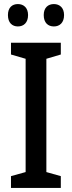

<svg xmlns="http://www.w3.org/2000/svg" viewBox="-20 -924 354 944"><path d="M19 -850C19 -812 40 -794 68 -794C96 -794 118 -812 118 -850C118 -886 96 -904 68 -904C40 -904 19 -887 19 -850ZM195 -850C195 -812 216 -794 245 -794C273 -794 295 -812 295 -850C295 -886 273 -904 245 -904C217 -904 195 -887 195 -850ZM279 0V-58L208 -78V-635L279 -656V-714H34V-656L106 -635V-78L34 -58V0Z"/></svg>

Font: Noto Sans Lao Looped Condensed Medium
Style: Regular
Weight: 500
Width: 3
Designer: Mark Frömberg, Ben Mitchell
Foundry: The Fontpad Ltd
Version: Version 1.002